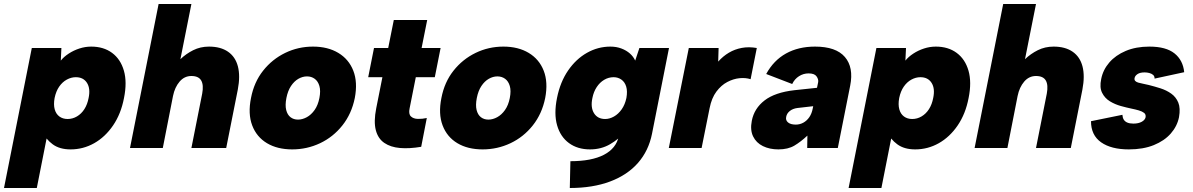

<svg xmlns="http://www.w3.org/2000/svg" viewBox="-60 -740 5963 960"><path d="M155 -78H179L124 200H-40L99 -500H247L244 -437Q259 -456 283.5 -472Q308 -488 337 -497.5Q366 -507 396 -507Q458 -507 500.5 -475.5Q543 -444 559.5 -386.5Q576 -329 560 -250Q545 -171 505.5 -113Q466 -55 411 -24Q356 7 293 7Q238 7 203.5 -18.5Q169 -44 155 -78ZM383 -250Q393 -297 375 -325.5Q357 -354 319 -354Q296 -354 274 -342Q252 -330 236 -307Q220 -284 213 -250Q207 -217 213.5 -193.5Q220 -170 237 -157.5Q254 -145 278 -145Q303 -145 325 -158Q347 -171 362 -194.5Q377 -218 383 -250Z M733 -720H897L842 -444Q870 -471 906 -489Q942 -507 985 -507Q1043 -507 1080 -481.5Q1117 -456 1129.5 -408Q1142 -360 1129 -292L1071 0H897L951 -272Q959 -315 946 -337.5Q933 -360 897 -360Q862 -360 838 -332Q814 -304 805 -260L754 0H590Z M1401 7Q1327 7 1275 -24Q1223 -55 1201 -113Q1179 -171 1195 -250Q1210 -329 1255.5 -386.5Q1301 -444 1366 -475.5Q1431 -507 1505 -507Q1579 -507 1631.5 -475.5Q1684 -444 1706.5 -386.5Q1729 -329 1714 -250Q1698 -171 1652 -113Q1606 -55 1540.5 -24Q1475 7 1401 7ZM1430 -142Q1452 -142 1474 -154Q1496 -166 1513 -190Q1530 -214 1537 -250Q1544 -286 1537 -310Q1530 -334 1513.5 -346Q1497 -358 1475 -358Q1453 -358 1432 -346Q1411 -334 1395 -310Q1379 -286 1372 -250Q1365 -214 1371 -190Q1377 -166 1392.5 -154Q1408 -142 1430 -142Z M1881 -500 1909 -640H2076L2048 -500H2143L2114 -354H2019L1988 -198Q1982 -170 1994.5 -158Q2007 -146 2029.5 -145.5Q2052 -145 2074 -150L2046 -6Q1987 4 1940 0Q1893 -4 1861.5 -25.5Q1830 -47 1819 -89.5Q1808 -132 1821 -198L1852 -354H1781L1810 -500Z M2353 7Q2279 7 2227 -24Q2175 -55 2153 -113Q2131 -171 2147 -250Q2162 -329 2207.5 -386.5Q2253 -444 2318 -475.5Q2383 -507 2457 -507Q2531 -507 2583.5 -475.5Q2636 -444 2658.5 -386.5Q2681 -329 2666 -250Q2650 -171 2604 -113Q2558 -55 2492.5 -24Q2427 7 2353 7ZM2382 -142Q2404 -142 2426 -154Q2448 -166 2465 -190Q2482 -214 2489 -250Q2496 -286 2489 -310Q2482 -334 2465.5 -346Q2449 -358 2427 -358Q2405 -358 2384 -346Q2363 -334 2347 -310Q2331 -286 2324 -250Q2317 -214 2323 -190Q2329 -166 2344.5 -154Q2360 -142 2382 -142Z M3137 -500H3285L3200 -71Q3183 14 3130 74.5Q3077 135 2990.5 167.5Q2904 200 2789 200L2792 66Q2898 66 2959.5 34Q3021 2 3034 -59V-61L3064 -80Q3035 -45 2990.5 -19Q2946 7 2890 7Q2828 7 2785 -24.5Q2742 -56 2725.5 -113.5Q2709 -171 2725 -250Q2741 -330 2780.5 -387.5Q2820 -445 2875 -476Q2930 -507 2992 -507Q3022 -507 3047 -497.5Q3072 -488 3089.5 -472.5Q3107 -457 3116 -437ZM2902 -250Q2892 -203 2910 -174Q2928 -145 2966 -145Q2988 -145 3010 -157.5Q3032 -170 3048.5 -193.5Q3065 -217 3072 -250Q3078 -284 3071 -307Q3064 -330 3047 -342Q3030 -354 3008 -354Q2983 -354 2961 -341Q2939 -328 2923.5 -304.5Q2908 -281 2902 -250Z M3384 -500H3533L3531 -432Q3555 -459 3584.5 -476.5Q3614 -494 3649 -500.5Q3684 -507 3724 -500L3693 -344Q3668 -352 3637.5 -349Q3607 -346 3576.5 -330Q3546 -314 3522 -282Q3498 -250 3488 -199L3448 0H3284Z M3976 0 3977 -62Q3944 -31 3912 -12Q3880 7 3832 7Q3788 7 3754.5 -9.5Q3721 -26 3705.5 -58Q3690 -90 3699 -136Q3711 -198 3763 -238Q3815 -278 3912 -289L4025 -301L4031 -330Q4033 -344 4022.5 -358.5Q4012 -373 3983 -373Q3957 -373 3935 -359Q3913 -345 3901 -320L3771 -370Q3808 -438 3870 -472.5Q3932 -507 4015 -507Q4120 -507 4164.5 -455Q4209 -403 4191 -312L4129 0ZM4006 -209 3927 -200Q3904 -197 3889 -185Q3874 -173 3871 -156Q3867 -139 3880 -128Q3893 -117 3919 -117Q3939 -117 3956.5 -126.5Q3974 -136 3986.5 -154Q3999 -172 4004 -199Z M4378 -78H4402L4347 200H4183L4322 -500H4470L4467 -437Q4482 -456 4506.5 -472Q4531 -488 4560 -497.5Q4589 -507 4619 -507Q4681 -507 4723.5 -475.5Q4766 -444 4782.5 -386.5Q4799 -329 4783 -250Q4768 -171 4728.5 -113Q4689 -55 4634 -24Q4579 7 4516 7Q4461 7 4426.5 -18.5Q4392 -44 4378 -78ZM4606 -250Q4616 -297 4598 -325.5Q4580 -354 4542 -354Q4519 -354 4497 -342Q4475 -330 4459 -307Q4443 -284 4436 -250Q4430 -217 4436.5 -193.5Q4443 -170 4460 -157.5Q4477 -145 4501 -145Q4526 -145 4548 -158Q4570 -171 4585 -194.5Q4600 -218 4606 -250Z M4956 -720H5120L5065 -444Q5093 -471 5129 -489Q5165 -507 5208 -507Q5266 -507 5303 -481.5Q5340 -456 5352.5 -408Q5365 -360 5352 -292L5294 0H5120L5174 -272Q5182 -315 5169 -337.5Q5156 -360 5120 -360Q5085 -360 5061 -332Q5037 -304 5028 -260L4977 0H4813Z M5552 -166Q5553 -151 5559 -141.5Q5565 -132 5577 -127Q5589 -122 5607 -122Q5632 -122 5648.5 -131Q5665 -140 5668 -154Q5670 -168 5660.5 -175.5Q5651 -183 5634 -188Q5617 -193 5597 -197Q5573 -202 5544 -210Q5515 -218 5489.5 -233.5Q5464 -249 5450.5 -276Q5437 -303 5446 -345Q5455 -391 5486.5 -427.5Q5518 -464 5569 -485.5Q5620 -507 5687 -507Q5770 -507 5812.5 -473Q5855 -439 5861 -379L5713 -347Q5713 -359 5705.5 -365.5Q5698 -372 5686.5 -375Q5675 -378 5663 -378Q5640 -378 5627.5 -369.5Q5615 -361 5613 -350Q5611 -341 5616 -335.5Q5621 -330 5631 -327Q5641 -324 5654.5 -321.5Q5668 -319 5684 -315Q5712 -308 5742 -298.5Q5772 -289 5796 -272Q5820 -255 5831.5 -227Q5843 -199 5835 -154Q5826 -109 5794 -72.5Q5762 -36 5709 -14.5Q5656 7 5584 7Q5496 7 5445.5 -28.5Q5395 -64 5395 -134Z"/></svg>

Font: Albert Sans Black
Style: Italic
Weight: 900
Italic angle: -11.25°
Designer: Andreas Rasmussen
Foundry: a.Foundry
Version: Version 1.025